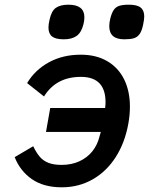

<svg xmlns="http://www.w3.org/2000/svg" viewBox="-20 -786 640 818"><path d="M42.5 -116.5 121.5 -163Q135.5 -134 150.2 -117.2Q165 -100.5 187 -92Q209 -83.5 242.5 -83.5Q285 -83.5 318.5 -99Q352 -114.5 373.5 -141.5Q395 -168.5 403.5 -203L409.5 -224H176L194 -326H428L429.5 -343.5Q433 -458.5 324.5 -458.5Q219 -458.5 167.5 -375L95.5 -432Q129 -488 188.2 -520.5Q247.5 -553 324 -553Q389.5 -553 436.8 -525.5Q484 -498 508.8 -448Q533.5 -398 533.5 -331.5Q533.5 -296.5 527 -260.5Q512.5 -178.5 473.2 -117Q434 -55.5 374.8 -21.8Q315.5 12 243.5 12Q165.5 12 115.5 -23Q65.5 -58 42.5 -116.5ZM186.5 -668.5Q186.5 -683 191 -701.5Q199 -739.5 218.2 -752.8Q237.5 -766 271.5 -766Q339.5 -766 339.5 -712.5Q339.5 -697 335.5 -682.5Q327 -648 306.8 -633.2Q286.5 -618.5 252 -618.5Q217.5 -618.5 202 -630.5Q186.5 -642.5 186.5 -668.5ZM445.5 -674.5Q445.5 -689.5 450 -707.5Q456 -731 464.5 -743.5Q473 -756 487.8 -761Q502.5 -766 529 -766Q564 -766 579.2 -753.8Q594.5 -741.5 594.5 -716Q594.5 -703 589.5 -679.5Q584 -653.5 574.5 -640.5Q565 -627.5 550.2 -623Q535.5 -618.5 509.5 -618.5Q445.5 -618.5 445.5 -674.5Z"/></svg>

Font: JuliaMono ExtraBold
Style: Italic
Weight: 800
Italic angle: -9°
Monospace: yes
Designer: cormullion
Foundry: corm
Version: Version 0.057; ttfautohint (v1.8.4)